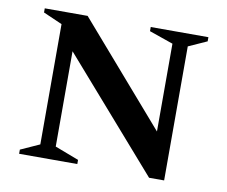

<svg xmlns="http://www.w3.org/2000/svg" viewBox="-67 -642 861 728"><g transform="rotate(10 364.0 -278.0)"><path d="M49 0V-16L122 -49V-512L49 -544V-560H214L549 -174V-512L457 -544V-560H679V-544L608 -512V4H550L181 -418V-51L273 -16V0Z"/></g></svg>

Font: Spectral SC SemiBold
Style: Regular
Weight: 600
Designer: Jean-Baptiste Levee
Foundry: Production Type
Version: Version 2.001